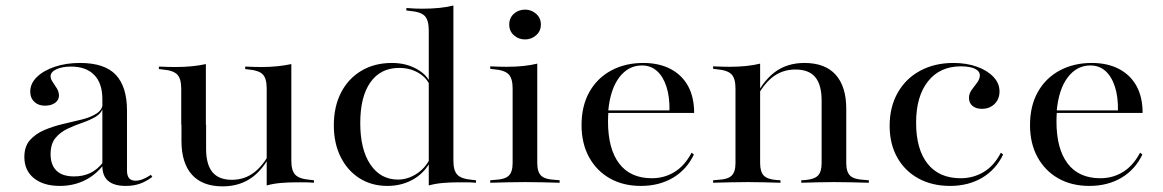

<svg xmlns="http://www.w3.org/2000/svg" viewBox="-20 -652 4150 685"><path d="M345.2 -207.3V-298.4Q345.2 -354.8 316.1 -384.7Q287.1 -414.5 233.1 -414.5Q201.6 -414.5 181 -404.8Q160.5 -395.2 160.5 -379.8Q160.5 -370.2 168.1 -359.3Q175.8 -348.4 183.1 -336.3Q190.3 -324.2 190.3 -310.5Q190.3 -295.2 176.6 -285.1Q162.9 -275 140.3 -275Q116.9 -275 102.4 -288.7Q87.9 -302.4 87.9 -325Q87.9 -354 111.3 -377Q134.7 -400 175 -413.7Q215.3 -427.4 265.3 -427.4Q353.2 -427.4 393.1 -385.1Q433.1 -342.7 433.1 -257.3V-207.3ZM193.5 11.3Q135.5 11.3 101.2 -16.1Q66.9 -43.5 66.9 -91.9Q66.9 -129.8 87.1 -152.4Q107.3 -175 138.7 -188.3Q170.2 -201.6 205.2 -209.7Q240.3 -217.7 272.6 -225.8Q304.8 -233.9 325.4 -247.6Q346 -261.3 346.8 -283.9L347.6 -268.5Q341.9 -247.6 321.4 -235.5Q300.8 -223.4 273.8 -214.1Q246.8 -204.8 221 -192.7Q195.2 -180.6 177.8 -159.7Q160.5 -138.7 160.5 -101.6Q160.5 -63.7 181.5 -43.1Q202.4 -22.6 244.4 -22.6Q276.6 -22.6 302 -34.7Q327.4 -46.8 348.4 -73.4V-62.9Q320.2 -26.6 280.6 -7.7Q241.1 11.3 193.5 11.3ZM433.1 -43.5Q433.1 -25 440.7 -16.1Q448.4 -7.3 463.7 -7.3Q475.8 -7.3 489.1 -12.5Q502.4 -17.7 518.5 -28.2L523.4 -21Q500.8 -4 478.6 3.6Q456.5 11.3 429 11.3Q387.1 11.3 366.1 -6.5Q345.2 -24.2 345.2 -59.7V-207.3H433.1Z M714.5 -414.5V-207.3H626.6V-335.5Q626.6 -371 612.5 -385.9Q598.4 -400.8 560.5 -404L546.8 -405.6V-414.5Q567.7 -413.7 579.8 -413.3Q591.9 -412.9 606.5 -412.9Q637.9 -412.9 665.3 -415.7Q692.7 -418.5 714.5 -423.4ZM715.3 -207.3V-121Q715.3 -65.3 737.9 -37.9Q760.5 -10.5 807.3 -10.5Q854.8 -10.5 890.7 -39.9Q926.6 -69.4 955.6 -131.5L956.5 -125Q926.6 -54.8 881.9 -21Q837.1 12.9 774.2 12.9Q702.4 12.9 664.9 -28.6Q627.4 -70.2 627.4 -149.2V-207.3ZM931.5 0V-207.3H1019.4V-78.2Q1019.4 -43.5 1033.5 -28.6Q1047.6 -13.7 1085.5 -10.5L1100 -8.9V0Q1079 -1.6 1066.9 -1.6Q1054.8 -1.6 1040.3 -1.6Q1008.9 -1.6 981.5 0.8Q954 3.2 931.5 9.7ZM1019.4 -414.5V-207.3H931.5V-336.3Q931.5 -371.8 917.7 -386.3Q904 -400.8 867.7 -404L854.8 -405.6V-414.5Q875.8 -413.7 887.5 -413.3Q899.2 -412.9 912.9 -412.9Q942.7 -412.9 969.8 -415.7Q996.8 -418.5 1019.4 -423.4Z M1362.1 11.3Q1305.6 11.3 1262.5 -16.1Q1219.4 -43.5 1195.2 -92.3Q1171 -141.1 1171 -204.8Q1171 -271.8 1196.8 -321.8Q1222.6 -371.8 1269.4 -399.6Q1316.1 -427.4 1378.2 -427.4Q1428.2 -427.4 1466.5 -406Q1504.8 -384.7 1516.1 -353.2L1514.5 -344.4Q1504 -373.4 1473.8 -391.5Q1443.5 -409.7 1404 -409.7Q1337.9 -409.7 1301.6 -358.5Q1265.3 -307.3 1265.3 -212.9Q1265.3 -118.5 1301.6 -64.9Q1337.9 -11.3 1400 -11.3Q1436.3 -11.3 1469.8 -34.3Q1503.2 -57.3 1520.2 -99.2L1522.6 -91.1Q1502.4 -41.9 1459.7 -15.3Q1416.9 11.3 1362.1 11.3ZM1509.7 0V-207.3H1597.6V-78.2Q1597.6 -43.5 1611.7 -28.6Q1625.8 -13.7 1663.7 -10.5L1678.2 -8.9V0Q1657.3 -1.6 1645.2 -1.6Q1633.1 -1.6 1618.5 -1.6Q1587.1 -1.6 1559.7 0.8Q1532.3 3.2 1509.7 9.7ZM1509.7 -207.3V-544.4Q1509.7 -579.8 1495.6 -594.8Q1481.5 -609.7 1443.5 -612.9L1429.8 -614.5V-623.4Q1450.8 -621.8 1462.9 -621.4Q1475 -621 1489.5 -621Q1520.2 -621 1547.6 -623.8Q1575 -626.6 1597.6 -632.3V-623.4V-207.3Z M1808.9 -207.3V-337.1Q1808.9 -371.8 1794.8 -386.7Q1780.6 -401.6 1742.7 -404.8L1729 -406.5V-415.3Q1749.2 -414.5 1761.7 -414.1Q1774.2 -413.7 1787.9 -413.7Q1819.4 -413.7 1846.8 -416.5Q1874.2 -419.4 1896.8 -425V-415.3V-207.3ZM1852.4 -2.4Q1820.2 -2.4 1791.5 -1.6Q1762.9 -0.8 1729 0V-8.9L1747.6 -10.5Q1781.5 -12.1 1795.2 -25.4Q1808.9 -38.7 1808.9 -70.2V-207.3H1896.8V-70.2Q1896.8 -38.7 1910.5 -25.4Q1924.2 -12.1 1958.1 -10.5L1976.6 -8.9V0Q1942.7 -0.8 1914.1 -1.6Q1885.5 -2.4 1852.4 -2.4ZM1853.2 -511.3Q1829.8 -511.3 1813.3 -526.2Q1796.8 -541.1 1796.8 -564.5Q1796.8 -587.9 1813.3 -602.8Q1829.8 -617.7 1853.2 -617.7Q1875.8 -617.7 1892.7 -602.8Q1909.7 -587.9 1909.7 -564.5Q1909.7 -541.1 1892.7 -526.2Q1875.8 -511.3 1853.2 -511.3Z M2266.1 11.3Q2203.2 11.3 2155.6 -15.7Q2108.1 -42.7 2081.5 -91.5Q2054.8 -140.3 2054.8 -205.6Q2054.8 -274.2 2082.7 -323.8Q2110.5 -373.4 2160.5 -400.4Q2210.5 -427.4 2275 -427.4Q2331.5 -427.4 2372.2 -406Q2412.9 -384.7 2434.7 -345.2Q2456.5 -305.6 2456.5 -249.2H2113.7L2112.9 -258.1H2368.5Q2369.4 -306.5 2357.7 -342.7Q2346 -379 2323.8 -398.8Q2301.6 -418.5 2270.2 -418.5Q2221.8 -418.5 2189.5 -376.2Q2157.3 -333.9 2150 -256.5L2150.8 -254.8Q2150 -246.8 2149.6 -237.9Q2149.2 -229 2149.2 -218.5Q2149.2 -121 2189.1 -68.5Q2229 -16.1 2305.6 -16.1Q2350 -16.1 2386.3 -38.3Q2422.6 -60.5 2447.6 -107.3L2455.6 -100.8Q2430.6 -47.6 2381.5 -18.1Q2332.3 11.3 2266.1 11.3Z M2647.6 -2.4Q2615.3 -2.4 2586.7 -1.6Q2558.1 -0.8 2524.2 0V-8.9L2542.7 -10.5Q2576.6 -12.1 2590.3 -25.4Q2604 -38.7 2604 -70.2V-207.3H2691.9V-70.2Q2691.9 -38.7 2705.2 -25.4Q2718.5 -12.1 2750.8 -9.7L2764.5 -8.9V0Q2732.3 -0.8 2705.2 -1.6Q2678.2 -2.4 2647.6 -2.4ZM2604 -207.3V-337.1Q2604 -371.8 2589.9 -386.7Q2575.8 -401.6 2537.9 -404.8L2524.2 -406.5V-415.3Q2544.4 -414.5 2556.9 -414.1Q2569.4 -413.7 2583.1 -413.7Q2614.5 -413.7 2641.9 -416.5Q2669.4 -419.4 2691.9 -425V-415.3V-207.3ZM2911.3 -207.3V-293.5Q2911.3 -349.2 2888.7 -376.6Q2866.1 -404 2817.7 -404Q2769.4 -404 2733.5 -374.6Q2697.6 -345.2 2668.5 -283.1L2666.9 -289.5Q2698.4 -359.7 2742.7 -393.5Q2787.1 -427.4 2850 -427.4Q2923.4 -427.4 2961.3 -385.5Q2999.2 -343.5 2999.2 -263.7V-207.3ZM2955.6 -2.4Q2925 -2.4 2898 -1.6Q2871 -0.8 2838.7 0V-8.9L2852.4 -9.7Q2884.7 -12.1 2898 -25.4Q2911.3 -38.7 2911.3 -70.2V-207.3H2999.2V-70.2Q2999.2 -38.7 3012.9 -25.4Q3026.6 -12.1 3060.5 -10.5L3079.8 -8.9V0Q3045.2 -0.8 3016.5 -1.6Q2987.9 -2.4 2955.6 -2.4Z M3369.4 11.3Q3305.6 11.3 3256.9 -15.3Q3208.1 -41.9 3181 -90.3Q3154 -138.7 3154 -203.2Q3154 -270.2 3182.7 -321Q3211.3 -371.8 3262.9 -399.6Q3314.5 -427.4 3381.5 -427.4Q3428.2 -427.4 3465.3 -414.1Q3502.4 -400.8 3524.2 -377.8Q3546 -354.8 3546 -325.8Q3546 -298.4 3528.2 -281Q3510.5 -263.7 3483.1 -263.7Q3462.1 -263.7 3449.6 -274.2Q3437.1 -284.7 3437.1 -302.4Q3437.1 -318.5 3446.8 -331.5Q3456.5 -344.4 3466.1 -357.3Q3475.8 -370.2 3475.8 -383.1Q3475.8 -398.4 3457.7 -406.9Q3439.5 -415.3 3408.1 -415.3Q3333.1 -415.3 3290.7 -361.7Q3248.4 -308.1 3248.4 -214.5Q3248.4 -119.4 3289.5 -67.7Q3330.6 -16.1 3407.3 -16.1Q3452.4 -16.1 3489.5 -38.3Q3526.6 -60.5 3550.8 -107.3L3558.9 -100.8Q3533.1 -46.8 3483.9 -17.7Q3434.7 11.3 3369.4 11.3Z M3866.1 11.3Q3803.2 11.3 3755.6 -15.7Q3708.1 -42.7 3681.5 -91.5Q3654.8 -140.3 3654.8 -205.6Q3654.8 -274.2 3682.7 -323.8Q3710.5 -373.4 3760.5 -400.4Q3810.5 -427.4 3875 -427.4Q3931.5 -427.4 3972.2 -406Q4012.9 -384.7 4034.7 -345.2Q4056.5 -305.6 4056.5 -249.2H3713.7L3712.9 -258.1H3968.5Q3969.4 -306.5 3957.7 -342.7Q3946 -379 3923.8 -398.8Q3901.6 -418.5 3870.2 -418.5Q3821.8 -418.5 3789.5 -376.2Q3757.3 -333.9 3750 -256.5L3750.8 -254.8Q3750 -246.8 3749.6 -237.9Q3749.2 -229 3749.2 -218.5Q3749.2 -121 3789.1 -68.5Q3829 -16.1 3905.6 -16.1Q3950 -16.1 3986.3 -38.3Q4022.6 -60.5 4047.6 -107.3L4055.6 -100.8Q4030.6 -47.6 3981.5 -18.1Q3932.3 11.3 3866.1 11.3Z"/></svg>

Font: Playfair 144pt SemiExpanded Medium
Style: Regular
Weight: 500
Width: 6
Designer: Claus Eggers Sørensen
Foundry: Claus Eggers Sørensen
Version: Version 2.203